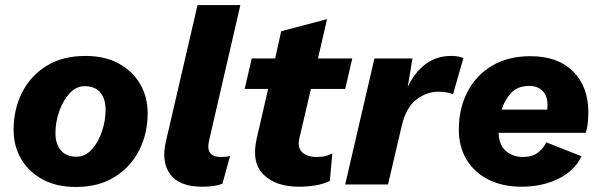

<svg xmlns="http://www.w3.org/2000/svg" viewBox="-20 -732 2389 762"><path d="M281 10Q204 10 149 -20Q94 -50 64 -101Q34 -152 34 -217Q34 -298 67.5 -364.5Q101 -431 164.5 -470.5Q228 -510 319 -510Q396 -510 451 -480Q506 -450 536 -399Q566 -348 566 -283Q566 -202 532.5 -136Q499 -70 435.5 -30Q372 10 281 10ZM283 -110Q318 -110 344 -138.5Q370 -167 384.5 -210Q399 -253 399 -297Q399 -340 378 -365Q357 -390 316 -390Q282 -390 256 -361.5Q230 -333 215 -290Q200 -247 200 -203Q200 -161 221.5 -135.5Q243 -110 283 -110Z M782 9Q692 9 655.5 -40.5Q619 -90 639 -173L764 -712H934L810 -175Q794 -109 857 -109Q881 -109 893 -113L863 -3Q833 9 782 9Z M1167 9Q1074 9 1025.5 -39.5Q977 -88 999 -183L1044 -379H951L979 -500H1072L1096 -608L1278 -656L1242 -500H1378L1350 -379H1214L1169 -187Q1159 -148 1178.5 -128.5Q1198 -109 1236 -109Q1259 -109 1273 -113Q1287 -117 1299 -123L1289 -14Q1262 -1 1231 4Q1200 9 1167 9Z M1350 0 1466 -500H1617L1598 -386Q1624 -443 1667.5 -476.5Q1711 -510 1771 -510Q1788 -510 1799.5 -507.5Q1811 -505 1819 -501L1778 -358Q1768 -362 1754.5 -365Q1741 -368 1720 -368Q1673 -368 1632 -336.5Q1591 -305 1574 -231L1520 0Z M2049 9Q1975 9 1919 -19Q1863 -47 1832 -98Q1801 -149 1801 -218Q1801 -302 1835.5 -368Q1870 -434 1933.5 -471.5Q1997 -509 2085 -509Q2194 -509 2254.5 -448.5Q2315 -388 2315 -286Q2315 -267 2313 -246Q2311 -225 2305 -205H1959Q1960 -158 1987 -133.5Q2014 -109 2056 -109Q2092 -109 2114 -125.5Q2136 -142 2148 -167L2288 -112Q2261 -55 2197 -23Q2133 9 2049 9ZM2081 -391Q2035 -391 2009 -363.5Q1983 -336 1971 -297H2152Q2153 -304 2153 -314Q2153 -352 2133 -371.5Q2113 -391 2081 -391Z"/></svg>

Font: Work Sans
Style: Bold Italic
Weight: 700
Italic angle: -13°
Designer: Wei Huang
Foundry: Wei Huang
Version: Version 2.010; ttfautohint (v1.8.3)